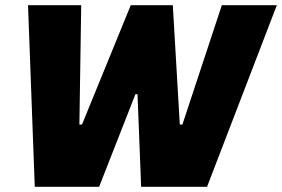

<svg xmlns="http://www.w3.org/2000/svg" viewBox="-20 -720 1087 740"><path d="M114 0H362L502 -357H510L524 0H778L1047 -700H835L683 -240H673L646 -700H484L296 -240H286L293 -700H88Z"/></svg>

Font: Fixel Display Black
Style: Italic
Weight: 900
Italic angle: -10°
Designer: AlfaBravo + MacPaw
Foundry: Kyrylo Tkachov, Marchela Mozhyna, Serhii Makarenko, Maria Weinstein, Zakhar Kryvoshyya
Version: Version 1.210;Glyphs 3.2 (3217)